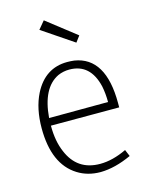

<svg xmlns="http://www.w3.org/2000/svg" viewBox="-108 -764 640 838"><g transform="rotate(-15 211.5 -345.0)"><path d="M381.8 -28.3 369.1 -58.6Q305.7 -28.3 249 -28.3Q145.5 -28.3 105.5 -125Q84 -174.8 84 -243.2V-245.1H392.6V-264.6Q392.6 -471.7 255.9 -493.2Q240.2 -495.1 224.6 -495.1Q124 -495.1 74.2 -397.5Q42 -333 42 -244.1Q42 -82 138.7 -21.5Q183.6 6.8 242.2 6.8Q307.6 5.9 381.8 -28.3ZM224.6 -460.9Q319.3 -460.9 344.7 -352.5Q351.6 -318.4 351.6 -280.3L85 -279.3Q95.7 -413.1 172.9 -450.2Q197.3 -460.9 224.6 -460.9ZM143.6 -662.1 172.9 -697.3 305.7 -593.8 285.2 -566.4Z"/></g></svg>

Font: Yaldevi Colombo ExtraLight
Style: Regular
Weight: 275
Designer: Sol Matas, Denzil Rajitha, Kosala Senevirathne and Pathum Egodawatta
Foundry: Mooniak
Version: Version 1.020 ; ttfautohint (v1.6)